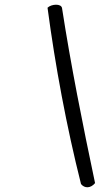

<svg xmlns="http://www.w3.org/2000/svg" viewBox="-20 -688 479 820"><path d="M183 -655C216 -407 264 -148 326 98C341 117 367 117 386 94C333 -157 282 -413 245 -653C242 -674 199 -671 183 -655Z"/></svg>

Font: Comica
Style: RgIta
Weight: 400
Designer: Jasper
Foundry: KineticPlasma Fonts/Cannot Into Space Fonts
Version: Version 0.89